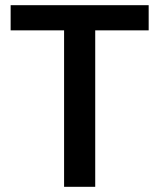

<svg xmlns="http://www.w3.org/2000/svg" viewBox="-20 -720 614 740"><path d="M227 0V-603H21V-700H553V-603H347V0Z"/></svg>

Font: DM Sans 28pt SemiBold
Style: Regular
Weight: 600
Version: Version 4.004;gftools[0.9.30]